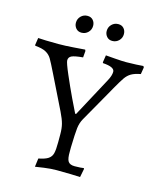

<svg xmlns="http://www.w3.org/2000/svg" viewBox="-141 -903 821 1000"><g transform="rotate(15 269.5 -403.0)"><path d="M275 -309H280L394 -521Q410 -550 410 -571Q410 -597 347 -601L345 -605L351 -644Q363 -643 401 -640Q439 -637 462 -637Q486 -637 515.5 -638.5Q545 -640 554 -641L558 -634L552 -597Q520 -591 502 -580.5Q484 -570 470.5 -550.5Q457 -531 431 -485Q425 -473 421 -467L321 -291Q308 -268 304.5 -239Q301 -210 299 -134V-112Q298 -73 307.5 -58.5Q317 -44 343 -44Q359 -44 373 -45Q387 -46 392 -47L394 -43L385 3Q371 2 333.5 1Q296 0 258 0Q227 0 191 5Q155 10 144 12L150 -34Q186 -41 202 -52Q218 -63 223 -82Q228 -101 228 -142V-186Q228 -217 222 -240.5Q216 -264 199 -299L109 -482Q83 -535 72 -553.5Q61 -572 41 -583Q21 -594 -17 -597L-19 -601L-13 -640Q-2 -639 29 -638Q60 -637 97 -637Q132 -637 178.5 -640.5Q225 -644 239 -645L242 -638L239 -603Q194 -599 178.5 -591.5Q163 -584 163 -567Q163 -554 188 -496Q213 -438 239.5 -382Q266 -326 275 -309ZM156 -768Q156 -789 170.5 -803.5Q185 -818 206 -818Q225 -818 236 -805.5Q247 -793 247 -775Q247 -754 232.5 -739.5Q218 -725 197 -725Q178 -725 167 -738Q156 -751 156 -768ZM322 -768Q322 -789 336.5 -803.5Q351 -818 372 -818Q391 -818 402 -805.5Q413 -793 413 -775Q413 -754 398.5 -739.5Q384 -725 363 -725Q344 -725 333 -738Q322 -751 322 -768Z"/></g></svg>

Font: Sahitya
Style: Regular
Weight: 400
Designer: Juan Pablo del Peral
Foundry: Juan Pablo del Peral (http://www.huertatipografica.com)
Version: Version 1.001;PS 001.000;hotconv 1.0.70;makeotf.lib2.5.58329